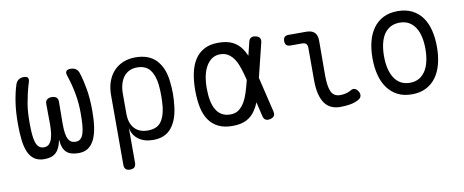

<svg xmlns="http://www.w3.org/2000/svg" viewBox="-65 -838 3129 1296"><g transform="rotate(-10 1500.0 -190.0)"><path d="M459 -560Q481 -560 495.5 -550Q510 -540 516 -520Q532 -472 543.5 -406Q555 -340 555 -254Q555 -194 548 -145.5Q541 -97 525 -62.5Q509 -28 482.5 -9Q456 10 415 10Q360 10 332.5 -15Q305 -40 300 -103Q289 -43 261 -16.5Q233 10 181 10Q140 10 113.5 -8Q87 -26 72 -59.5Q57 -93 51 -142Q45 -191 45 -254Q45 -341 55.5 -407Q66 -473 82 -521Q89 -540 103 -550Q117 -560 138 -560Q159 -560 166 -550.5Q173 -541 167 -521Q155 -482 147 -447.5Q139 -413 133.5 -381Q128 -349 126 -317.5Q124 -286 124 -251Q124 -208 126.5 -174.5Q129 -141 136 -117.5Q143 -94 156.5 -81.5Q170 -69 191 -69Q215 -69 228.5 -84Q242 -99 248.5 -123.5Q255 -148 257 -179.5Q259 -211 258 -246L257 -352Q256 -373 268 -383.5Q280 -394 301 -394Q322 -394 333.5 -383.5Q345 -373 344 -352L343 -243Q342 -203 343.5 -170.5Q345 -138 351.5 -116Q358 -94 371.5 -81.5Q385 -69 409 -69Q430 -69 443 -81.5Q456 -94 463 -117.5Q470 -141 472.5 -174.5Q475 -208 475 -251Q475 -286 472.5 -317Q470 -348 464.5 -380Q459 -412 450.5 -446Q442 -480 429 -519Q422 -540 430 -550Q438 -560 459 -560Z M738 180Q718 180 708 170.5Q698 161 698 140V-337Q698 -388 712.5 -429Q727 -470 753.5 -499Q780 -528 818 -544Q856 -560 903 -560Q997 -560 1047 -505.5Q1097 -451 1106 -357Q1111 -317 1111 -275.5Q1111 -234 1106 -194Q1097 -100 1053.5 -45Q1010 10 927 10Q866 10 826.5 -19Q787 -48 778 -99V140Q778 161 768 170.5Q758 180 738 180ZM902 -59Q962 -59 990.5 -94.5Q1019 -130 1027 -197Q1031 -236 1031 -275.5Q1031 -315 1027 -353Q1019 -418 990 -454.5Q961 -491 902 -491Q873 -491 850 -480Q827 -469 811 -448.5Q795 -428 786.5 -398.5Q778 -369 778 -333V-197Q778 -131 810.5 -95Q843 -59 902 -59Z M1758 -40Q1763 -20 1755.5 -8Q1748 4 1728 8.5Q1708 13 1695.5 5.5Q1683 -2 1679 -22L1656 -119Q1644 -89 1628 -66Q1605 -30 1567.5 -10Q1530 10 1470 10Q1413 10 1373 -10Q1333 -30 1308.5 -66.5Q1284 -103 1273.5 -154.5Q1263 -206 1263 -270Q1263 -334 1274 -387Q1285 -440 1309.5 -478.5Q1334 -517 1374 -538.5Q1414 -560 1470 -560Q1530 -560 1567.5 -541.5Q1605 -523 1629 -489Q1645 -467 1657 -438L1679 -528Q1683 -548 1695.5 -555.5Q1708 -563 1728 -558.5Q1748 -554 1755.5 -542Q1763 -530 1758 -510L1701 -279ZM1618 -280 1617 -284Q1607 -324 1595.5 -360Q1584 -396 1567.5 -422.5Q1551 -449 1527.5 -465Q1504 -481 1470 -481Q1438 -481 1414.5 -465Q1391 -449 1374.5 -421Q1358 -393 1350 -354.5Q1342 -316 1342 -270Q1342 -224 1349 -187.5Q1356 -151 1371 -124.5Q1386 -98 1410.5 -83.5Q1435 -69 1470 -69Q1504 -69 1527.5 -86.5Q1551 -104 1567.5 -132.5Q1584 -161 1595.5 -198Q1607 -235 1617 -275Z M2144 -218Q2144 -142 2161 -105.5Q2178 -69 2222 -69Q2241 -69 2259 -73Q2277 -77 2295 -87Q2312 -98 2326 -92.5Q2340 -87 2349 -71Q2359 -53 2355 -38.5Q2351 -24 2334 -15Q2308 -1 2277.5 4.5Q2247 10 2209 10Q2175 10 2148 -2Q2121 -14 2102.5 -40Q2084 -66 2074.5 -105.5Q2065 -145 2065 -200V-420Q2065 -439 2056 -448Q2047 -457 2028 -457H1948Q1930 -457 1921 -466.5Q1912 -476 1912 -494Q1912 -512 1921 -521Q1930 -530 1948 -530H2070Q2108 -530 2126.5 -511.5Q2145 -493 2145 -455Z M2700 10Q2644 10 2603 -11Q2562 -32 2534 -70Q2506 -108 2492.5 -160.5Q2479 -213 2479 -276Q2479 -339 2492.5 -391Q2506 -443 2533.5 -480.5Q2561 -518 2602.5 -539Q2644 -560 2701 -560Q2757 -560 2799 -539Q2841 -518 2868 -480.5Q2895 -443 2908 -391Q2921 -339 2921 -277Q2921 -213 2907.5 -160.5Q2894 -108 2866.5 -70Q2839 -32 2797.5 -11Q2756 10 2700 10ZM2700 -69Q2736 -69 2762.5 -84Q2789 -99 2806.5 -126Q2824 -153 2833 -191.5Q2842 -230 2842 -277Q2842 -322 2833.5 -359.5Q2825 -397 2807.5 -424Q2790 -451 2763.5 -466Q2737 -481 2701 -481Q2664 -481 2637 -466Q2610 -451 2592.5 -424Q2575 -397 2566.5 -359Q2558 -321 2558 -275Q2558 -229 2567 -191Q2576 -153 2593.5 -126Q2611 -99 2637.5 -84Q2664 -69 2700 -69Z"/></g></svg>

Font: Maple Mono NL Light
Style: Regular
Weight: 300
Monospace: yes
Designer: subframe7536
Version: Version 7.000